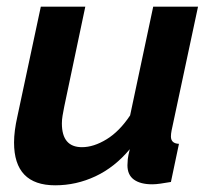

<svg xmlns="http://www.w3.org/2000/svg" viewBox="-20 -544 635 574"><path d="M145 10Q22 10 22 -118Q22 -135 24.5 -154.5Q27 -174 32 -196L102 -524H235L172 -225Q169 -210 167 -198Q165 -186 165 -175Q165 -104 225 -104Q260 -104 298.5 -127.5Q337 -151 369 -199L438 -524H572L493 -154Q492 -149 491.5 -144.5Q491 -140 491 -136Q491 -115 515 -114L491 0Q473 3 459.5 5Q446 7 435 7Q400 7 380.5 -7Q361 -21 361 -50Q361 -58 362 -68Q363 -78 368 -98Q323 -44 265.5 -17Q208 10 145 10Z"/></svg>

Font: PTCRaleway
Style: Bold Italic
Weight: 700
Italic angle: -12°
Designer: Matt McInerney, Pablo Impallari, Rodrigo Fuenzalida
Foundry: Matt McInerney, Pablo Impallari, Rodrigo Fuenzalida
Version: Version 3.000g; ttfautohint (v1.5) -l 8 -r 28 -G 28 -x 14 -D